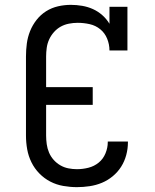

<svg xmlns="http://www.w3.org/2000/svg" viewBox="-20 -763 640 791"><path d="M297 8Q269 8 240.5 3Q212 -2 187 -15Q162 -28 142 -48.5Q122 -69 109.5 -94.5Q97 -120 92 -148Q87 -176 87 -205V-530Q87 -557 90.5 -583.5Q94 -610 104 -635Q114 -660 131 -681.5Q148 -703 170.5 -717Q193 -731 219 -737Q245 -743 272 -743Q295 -743 318.5 -739Q342 -735 363 -725.5Q384 -716 401.5 -700.5Q419 -685 431 -665V-735H505V-555H431Q431 -580 421.5 -603.5Q412 -627 393 -642.5Q374 -658 349.5 -663.5Q325 -669 300 -669Q282 -669 264 -665.5Q246 -662 230.5 -653.5Q215 -645 202.5 -631Q190 -617 182.5 -600.5Q175 -584 172.5 -566Q170 -548 170 -530V-404H362V-331H170V-205Q170 -187 172.5 -169Q175 -151 182 -134.5Q189 -118 201 -104.5Q213 -91 228.5 -82Q244 -73 261.5 -69.5Q279 -66 297 -66Q321 -66 344.5 -72Q368 -78 386.5 -93Q405 -108 414.5 -131Q424 -154 424 -177V-180H507V-176Q507 -150 500 -124Q493 -98 479 -76Q465 -54 444.5 -37Q424 -20 400 -10Q376 0 349.5 4Q323 8 297 8Z"/></svg>

Font: Iosevka Etoile
Style: Regular
Weight: 400
Designer: Belleve Invis
Foundry: Belleve Invis
Version: Version 33.2.4